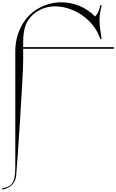

<svg xmlns="http://www.w3.org/2000/svg" viewBox="-38 -825 1002 1657"><path d="M-18 812C61 794 93 752 101 695C107 655 162 -169 162 -299V-404H944V-418H162C161 -539 163 -641 272 -719C322 -754 379 -770 439 -770C603 -770 778 -649 827 -488H839C839 -491 821 -600 821 -637C821 -679 821 -701 839 -780H827C820 -737 806 -705 782 -683C706 -762 600 -805 491 -805C413 -805 333 -782 263 -733C150 -654 94 -517 94 -383V581C94 712 93 783 -18 800Z"/></svg>

Font: Cantique Normal
Style: Regular
Weight: 400
Designer: Sébastien Hayez
Foundry: Sébastien Hayez & Ariel Martín Pérez
Version: Version 1.000;hotconv 1.0.109;makeotfexe 2.5.65596